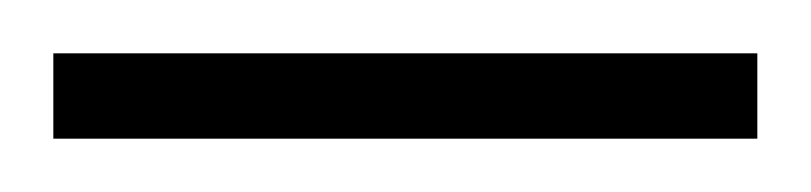

<svg xmlns="http://www.w3.org/2000/svg" viewBox="-20 108 304 72"><path d="M0 160V128H264V160Z"/></svg>

Font: Saira Ultra Condensed Thin
Style: Regular
Weight: 100
Width: 1
Designer: Hector Gatti with collaboration of the Omnibus-Type team
Foundry: Omnibus-Type
Version: Version 1.001; ttfautohint (v1.8)